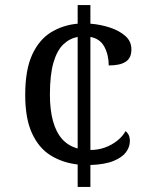

<svg xmlns="http://www.w3.org/2000/svg" viewBox="-20 -734 599 754"><path d="M285 -88Q225 -95 178.5 -124Q132 -153 105.5 -211Q79 -269 79 -361Q79 -460 106.5 -519.5Q134 -579 181 -607.5Q228 -636 285 -641V-714H335V-641Q374 -638 411 -626Q448 -614 472 -593Q496 -572 496 -540Q496 -523 490.5 -511Q485 -499 473.5 -491.5Q462 -484 445.5 -480.5Q429 -477 407 -477Q407 -518 390 -550Q373 -582 335 -589V-145Q366 -145 393 -155Q420 -165 441 -182Q462 -199 473 -219Q481 -213 485.5 -203.5Q490 -194 490 -180Q490 -157 475 -136.5Q460 -116 426 -102Q392 -88 335 -86V0H285ZM285 -589Q253 -583 228.5 -559.5Q204 -536 190 -488.5Q176 -441 176 -362Q176 -303 188 -259Q200 -215 224 -188Q248 -161 285 -151Z"/></svg>

Font: Noto Serif Khmer
Style: Regular
Weight: 400
Designer: Danh Hong and the Monotype Design Team
Foundry: Monotype Imaging Inc.
Version: Version 2.003